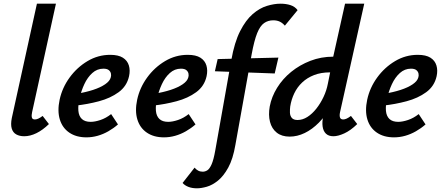

<svg xmlns="http://www.w3.org/2000/svg" viewBox="-20 -731 2396 1040"><path d="M111 7Q86 7 68 -3Q50 -13 43.5 -35Q37 -57 44 -92L180 -711H283L154 -124Q150 -106 152.5 -95Q155 -84 169 -84Q177 -84 186.5 -88Q196 -92 211 -103L245 -59Q211 -26 177 -9.5Q143 7 111 7Z M448 13Q393 13 355.5 -12.5Q318 -38 304 -84Q290 -130 303 -191Q317 -256 357 -311Q397 -366 454 -400Q511 -434 577 -434Q621 -434 645.5 -418.5Q670 -403 678 -376.5Q686 -350 679 -318Q667 -264 622.5 -231.5Q578 -199 516 -182.5Q454 -166 389 -159L394 -223Q444 -231 484 -244Q524 -257 549.5 -274.5Q575 -292 580 -312Q583 -321 581 -332Q579 -343 569.5 -351Q560 -359 540 -359Q506 -359 480 -335.5Q454 -312 437 -275.5Q420 -239 411 -199Q402 -160 404.5 -131Q407 -102 423.5 -86.5Q440 -71 471 -71Q494 -71 524 -81Q554 -91 582 -113L619 -57Q595 -36 567 -20Q539 -4 509 4.5Q479 13 448 13Z M868 13Q813 13 775.5 -12.5Q738 -38 724 -84Q710 -130 723 -191Q737 -256 777 -311Q817 -366 874 -400Q931 -434 997 -434Q1041 -434 1065.5 -418.5Q1090 -403 1098 -376.5Q1106 -350 1099 -318Q1087 -264 1042.5 -231.5Q998 -199 936 -182.5Q874 -166 809 -159L814 -223Q864 -231 904 -244Q944 -257 969.5 -274.5Q995 -292 1000 -312Q1003 -321 1001 -332Q999 -343 989.5 -351Q980 -359 960 -359Q926 -359 900 -335.5Q874 -312 857 -275.5Q840 -239 831 -199Q822 -160 824.5 -131Q827 -102 843.5 -86.5Q860 -71 891 -71Q914 -71 944 -81Q974 -91 1002 -113L1039 -57Q1015 -36 987 -20Q959 -4 929 4.5Q899 13 868 13Z M1047 289Q1020 289 1000 281Q980 273 969 260L1034 177Q1042 187 1053 193Q1064 199 1078 199Q1091 199 1103 191.5Q1115 184 1126 159.5Q1137 135 1146 84L1233 -406Q1250 -502 1280.5 -562Q1311 -622 1348.5 -654.5Q1386 -687 1425.5 -699Q1465 -711 1499 -711Q1530 -711 1554 -703Q1578 -695 1592 -676L1523 -592Q1510 -607 1495 -614Q1480 -621 1460 -621Q1432 -621 1410.5 -606Q1389 -591 1373 -551.5Q1357 -512 1343 -436L1255 54Q1242 130 1216.5 176.5Q1191 223 1160.5 247.5Q1130 272 1100 280.5Q1070 289 1047 289ZM1144 -345 1159 -411 1488 -419 1468 -333Z M1549 9Q1506 9 1479 -12.5Q1452 -34 1442.5 -71Q1433 -108 1441 -154Q1451 -207 1481 -255.5Q1511 -304 1557 -341.5Q1603 -379 1661 -401.5Q1719 -424 1785 -424L1849 -711H1953L1822 -124Q1818 -106 1821.5 -95Q1825 -84 1839 -84Q1847 -84 1856.5 -88Q1866 -92 1881 -103L1915 -59Q1879 -24 1845 -8.5Q1811 7 1786 7Q1760 7 1745.5 -7Q1731 -21 1727.5 -46Q1724 -71 1731 -102L1762 -243L1816 -277Q1800 -210 1772 -157Q1744 -104 1707.5 -67Q1671 -30 1630.5 -10.5Q1590 9 1549 9ZM1592 -81Q1619 -81 1645 -97.5Q1671 -114 1693.5 -142.5Q1716 -171 1732.5 -206Q1749 -241 1756 -278L1776 -377L1829 -339H1767Q1719 -339 1681.5 -324.5Q1644 -310 1617 -284.5Q1590 -259 1574 -225.5Q1558 -192 1552 -154Q1550 -138 1550.5 -121Q1551 -104 1560.5 -92.5Q1570 -81 1592 -81Z M2114 13Q2059 13 2021.5 -12.5Q1984 -38 1970 -84Q1956 -130 1969 -191Q1983 -256 2023 -311Q2063 -366 2120 -400Q2177 -434 2243 -434Q2287 -434 2311.5 -418.5Q2336 -403 2344 -376.5Q2352 -350 2345 -318Q2333 -264 2288.5 -231.5Q2244 -199 2182 -182.5Q2120 -166 2055 -159L2060 -223Q2110 -231 2150 -244Q2190 -257 2215.5 -274.5Q2241 -292 2246 -312Q2249 -321 2247 -332Q2245 -343 2235.5 -351Q2226 -359 2206 -359Q2172 -359 2146 -335.5Q2120 -312 2103 -275.5Q2086 -239 2077 -199Q2068 -160 2070.5 -131Q2073 -102 2089.5 -86.5Q2106 -71 2137 -71Q2160 -71 2190 -81Q2220 -91 2248 -113L2285 -57Q2261 -36 2233 -20Q2205 -4 2175 4.5Q2145 13 2114 13Z"/></svg>

Font: Ysabeau
Style: Bold Italic
Weight: 700
Italic angle: -12°
Designer: Christian Thalmann (Catharsis Fonts)
Version: Version 2.002